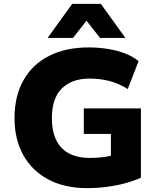

<svg xmlns="http://www.w3.org/2000/svg" viewBox="-20 -961 818 992"><path d="M431 11Q314 11 230 -33.5Q146 -78 100.5 -159.5Q55 -241 55 -351Q55 -464 101 -546Q147 -628 233 -672Q319 -716 439 -716Q490 -716 538.5 -708Q587 -700 628 -684Q669 -668 696 -645L640 -501Q592 -531 543.5 -543Q495 -555 443 -555Q351 -555 299.5 -504Q248 -453 248 -351Q248 -249 298 -197Q348 -145 445 -145Q485 -145 520 -150Q555 -155 588 -167L553 -97V-269H413V-401H708V-43Q671 -26 626 -14Q581 -2 531.5 4.5Q482 11 431 11ZM226 -765 353 -941H501L628 -765H497L427 -854L357 -765Z"/></svg>

Font: Nunito Sans 9pt Black
Style: Regular
Weight: 900
Version: Version 3.101;gftools[0.9.27]